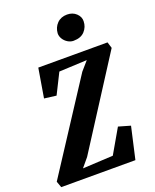

<svg xmlns="http://www.w3.org/2000/svg" viewBox="-199 -1089 956 1187"><g transform="rotate(-20 279.0 -495.0)"><path d="M-7 0 -21.5 -41 359.5 -626 410 -684 226.5 -675.5 159.5 -541.5 80.5 -551.5 112.5 -743H568L580.5 -702.5L207 -120.5L159 -63L359 -73.5L450.5 -232L528.5 -209.5L481 0ZM374.5 -824Q355 -824 336.8 -835.2Q318.5 -846.5 307.8 -864.2Q297 -882 297.5 -901Q300 -939 325.2 -964.8Q350.5 -990.5 391 -990.5Q428 -990.5 451.5 -968Q475 -945.5 474 -917Q473.5 -879 448.2 -851.5Q423 -824 374.5 -824Z"/></g></svg>

Font: Merriweather 24pt SemiCondensed Black
Style: Italic
Weight: 900
Width: 4
Italic angle: -7.8°
Designer: Eben Sorkin
Foundry: Eben Sorkin
Version: Version 2.101